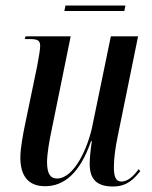

<svg xmlns="http://www.w3.org/2000/svg" viewBox="-20 -668 552 698"><path d="M214 -628H432L436 -648H218ZM390 10C441 10 465 -15 490 -46L484 -53C466 -28 445 -8 421 -8C400 -8 394 -28 394 -61C394 -89 399 -130 407 -168L482 -536H383L317 -216C301 -132 250 -19 187 -19C163 -19 151 -37 151 -79C151 -106 159 -157 168 -197L237 -536H73L70 -526H88C120 -526 126 -519 126 -500C126 -488 121 -460 115 -427L72 -220C64 -182 54 -129 54 -95C54 -36 77 9 144 9C213 9 271 -39 311 -155H314C310 -131 306 -92 306 -73C306 -27 322 10 390 10Z"/></svg>

Font: Noto Serif Display ExtraCondensed Medium
Style: Italic
Weight: 500
Width: 2
Italic angle: -12°
Designer: Monotype Design Team
Foundry: Monotype Imaging Inc.
Version: Version 2.009